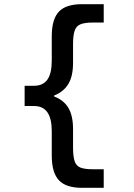

<svg xmlns="http://www.w3.org/2000/svg" viewBox="-20 -790 640 920"><path d="M373 110Q296 110 262 73.5Q228 37 228 -45V-162Q228 -222 207 -252Q186 -282 143 -282H98V-379H143Q186 -379 207 -408.5Q228 -438 228 -499V-615Q228 -698 262 -734Q296 -770 373 -770H477V-682H425Q386 -682 365.5 -673.5Q345 -665 337.5 -642.5Q330 -620 330 -577V-488Q330 -426 308 -388.5Q286 -351 239 -332V-328Q286 -310 308 -272.5Q330 -235 330 -172V-84Q330 -41 337.5 -18Q345 5 365.5 13Q386 21 425 21H477V110Z"/></svg>

Font: M PLUS Code Latin Expanded Medium
Style: Regular
Weight: 500
Width: 7
Designer: Coji Morishita
Foundry: UNDERFOREST DESIGN
Version: Version 1.002; ttfautohint (v1.8.3)